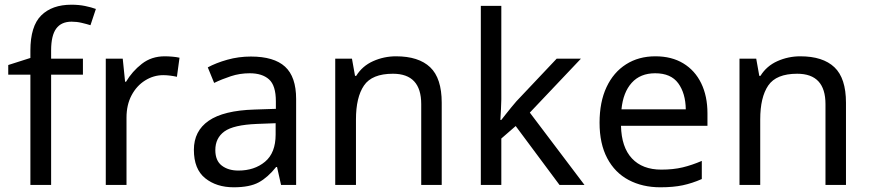

<svg xmlns="http://www.w3.org/2000/svg" viewBox="-20 -785 3692 815"><path d="M332 -468H197V0H109V-468H15V-509L109 -539V-570Q109 -674 155 -719.5Q201 -765 283 -765Q315 -765 341.5 -759.5Q368 -754 387 -747L364 -678Q348 -683 327 -688Q306 -693 284 -693Q240 -693 218.5 -663.5Q197 -634 197 -571V-536H332Z M679 -546Q694 -546 711.5 -544.5Q729 -543 742 -540L731 -459Q718 -462 702.5 -464Q687 -466 673 -466Q632 -466 596 -443.5Q560 -421 538.5 -380.5Q517 -340 517 -286V0H429V-536H501L511 -438H515Q541 -482 582 -514Q623 -546 679 -546Z M1045 -545Q1143 -545 1190 -502Q1237 -459 1237 -365V0H1173L1156 -76H1152Q1117 -32 1078.5 -11Q1040 10 972 10Q899 10 851 -28.5Q803 -67 803 -149Q803 -229 866 -272.5Q929 -316 1060 -320L1151 -323V-355Q1151 -422 1122 -448Q1093 -474 1040 -474Q998 -474 960 -461.5Q922 -449 889 -433L862 -499Q897 -518 945 -531.5Q993 -545 1045 -545ZM1071 -259Q971 -255 932.5 -227Q894 -199 894 -148Q894 -103 921.5 -82Q949 -61 992 -61Q1060 -61 1105 -98.5Q1150 -136 1150 -214V-262Z M1661 -546Q1757 -546 1806 -499.5Q1855 -453 1855 -349V0H1768V-343Q1768 -472 1648 -472Q1559 -472 1525 -422Q1491 -372 1491 -278V0H1403V-536H1474L1487 -463H1492Q1518 -505 1564 -525.5Q1610 -546 1661 -546Z M2108 -363Q2108 -347 2106.5 -321Q2105 -295 2104 -276H2108Q2114 -284 2126 -299Q2138 -314 2150.5 -329.5Q2163 -345 2172 -355L2343 -536H2446L2229 -307L2461 0H2355L2169 -250L2108 -197V0H2021V-760H2108Z M2762 -546Q2831 -546 2880.5 -516Q2930 -486 2956.5 -431.5Q2983 -377 2983 -304V-251H2616Q2618 -160 2662.5 -112.5Q2707 -65 2787 -65Q2838 -65 2877.5 -74.5Q2917 -84 2959 -102V-25Q2918 -7 2878 1.5Q2838 10 2783 10Q2707 10 2648.5 -21Q2590 -52 2557.5 -113.5Q2525 -175 2525 -264Q2525 -352 2554.5 -415Q2584 -478 2637.5 -512Q2691 -546 2762 -546ZM2761 -474Q2698 -474 2661.5 -433.5Q2625 -393 2618 -321H2891Q2890 -389 2859 -431.5Q2828 -474 2761 -474Z M3377 -546Q3473 -546 3522 -499.5Q3571 -453 3571 -349V0H3484V-343Q3484 -472 3364 -472Q3275 -472 3241 -422Q3207 -372 3207 -278V0H3119V-536H3190L3203 -463H3208Q3234 -505 3280 -525.5Q3326 -546 3377 -546Z"/></svg>

Font: Noto Sans Gothic
Style: Regular
Weight: 400
Designer: Monotype Design Team
Foundry: Monotype Imaging Inc.
Version: Version 2.001; ttfautohint (v1.8.4.7-5d5b)